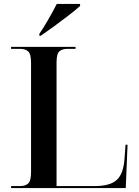

<svg xmlns="http://www.w3.org/2000/svg" viewBox="-20 -951 705 971"><path d="M36 0H616L625 -219H615L610 -152Q605 -73 571 -41.5Q537 -10 459 -10H266V-636Q266 -679 280.5 -691.5Q295 -704 322 -704H362V-714H36V-704H81Q108 -704 122.5 -691Q137 -678 137 -633V-81Q137 -36 122.5 -23Q108 -10 81 -10H36ZM179 -770H186Q214 -789 253.5 -818Q293 -847 329.5 -875Q366 -903 385 -921V-931H267Q250 -897 222.5 -849.5Q195 -802 179 -780Z"/></svg>

Font: Noto Serif Display Semi
Style: Regular
Weight: 600
Designer: Monotype Design Team
Foundry: Monotype Imaging Inc.
Version: Version 1.900